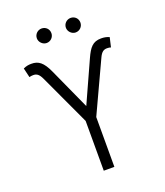

<svg xmlns="http://www.w3.org/2000/svg" viewBox="-162 -1021 971 1130"><g transform="rotate(-20 323.5 -456.0)"><path d="M290.8 0H357.2V-311.8L505.3 -630.3C519.9 -662.3 534.4 -670.8 555 -670.8C563.9 -670.8 573.2 -669.7 578.8 -667.3L592.7 -727.3C574.2 -734.7 560 -737.2 541.5 -737.2C489 -737.2 467.3 -708.5 441.1 -650.9L324.2 -392.8L207 -650.9C176.8 -717.7 148.4 -737.6 104.8 -737.2C86.6 -737.2 72.8 -734.7 54.3 -726.2L68.2 -667.3C73.9 -669.4 83.8 -670.8 92.7 -670.8C113.6 -670.8 127.8 -662.3 142.8 -630.3L290.8 -311.8ZM232.6 -821C258.5 -821 278.1 -842.3 278.1 -866.5C278.1 -892.4 258.5 -911.9 232.6 -911.9C208.5 -911.9 187.1 -892.4 187.1 -866.5C187.1 -842.3 208.5 -821 232.6 -821ZM414.4 -821C440.3 -821 459.9 -842.3 459.9 -866.5C459.9 -892.4 440.3 -911.9 414.4 -911.9C390.3 -911.9 369 -892.4 369 -866.5C369 -842.3 390.3 -821 414.4 -821Z"/></g></svg>

Font: Karasuma Gothic
Style: Light
Weight: 300
Designer: Rasmus Andersson / Ryoko Nishizuka
Foundry: rsms
Version: Version 1.00